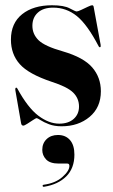

<svg xmlns="http://www.w3.org/2000/svg" viewBox="-20 -470 430 729"><path d="M205 -0.5Q239.5 -0.5 259.8 -18.5Q280 -36.5 280 -65.5Q280 -96.5 257.8 -118.5Q235.5 -140.5 176 -159.5Q88 -189 54.8 -226.8Q21.5 -264.5 21.5 -319.5Q21.5 -382 64 -416Q106.5 -450 177.5 -450Q223 -450 244.8 -438.2Q266.5 -426.5 271 -426.5Q276 -426.5 288.5 -432.5Q301 -438.5 313.2 -444.2Q325.5 -450 329.5 -450Q334.5 -450 335.5 -444.5L362 -300.5Q363.5 -292.5 360.5 -291Q357.5 -289.5 355 -293.5Q311.5 -377 271.8 -409Q232 -441 182 -441Q144.5 -441 123.8 -422.2Q103 -403.5 103 -372Q103 -340.5 126.2 -317.5Q149.5 -294.5 218.5 -275Q297.5 -252 330.2 -214Q363 -176 363 -123.5Q363 -62 320.2 -26.2Q277.5 9.5 214 9.5Q186.5 9.5 166.2 1.8Q146 -6 134 -13.8Q122 -21.5 119 -21.5Q116.5 -21.5 105.8 -14.5Q95 -7.5 83.8 -0.2Q72.5 7 68.5 7Q61.5 7 60 -2.5L38.5 -126Q37 -135 40.5 -137Q42 -138.5 45.5 -134.5Q85.5 -61 125.5 -30.8Q165.5 -0.5 205 -0.5ZM202.5 151Q170 151 155.2 135.5Q140.5 120 140.5 99Q140.5 74 157 58.2Q173.5 42.5 200 42.5Q229 42.5 245.8 61.8Q262.5 81 262.5 117Q262.5 169 231.5 199.8Q200.5 230.5 148 239Q143 240 142 236.5Q141 232.5 145.5 231.5Q190.5 225.5 217 202Q243.5 178.5 243.5 160Q243.5 151 235.5 151Z"/></svg>

Font: Fraunces 144pt S000 SemiBold
Style: Regular
Weight: 600
Version: Version 1.000; ttfautohint (v1.8.3)